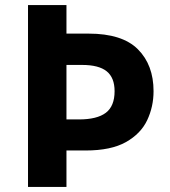

<svg xmlns="http://www.w3.org/2000/svg" viewBox="-20 -734 668 754"><path d="M583 -376Q583 -315 558 -262Q533 -209 474.5 -176Q416 -143 316 -143H241V0H90V-714H241V-602H328Q460 -602 521.5 -540.5Q583 -479 583 -376ZM290 -265Q361 -265 395.5 -291Q430 -317 430 -376Q430 -429 399 -454Q368 -479 302 -479H241V-265Z"/></svg>

Font: Noto Sans Duployan
Style: Bold
Weight: 700
Designer: David Corbett
Foundry: David Corbett
Version: Version 3.001